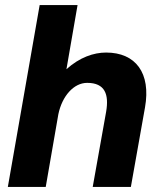

<svg xmlns="http://www.w3.org/2000/svg" viewBox="-20 -740 630 760"><path d="M11 0H161L211 -288C226 -360 272 -412 325 -412C396 -412 412 -366 400 -297L347 0H498L554 -315C578 -451 517 -532 400 -532C351 -532 295 -513 243 -466L287 -720H137Z"/></svg>

Font: Fixel Text 20240404
Style: Bold Italic
Weight: 700
Width: 4
Italic angle: -10°
Designer: AlfaBravo + MacPaw
Foundry: Kyrylo Tkachov, Marchela Mozhyna, Serhii Makarenko, Maria Weinstein, Zakhar Kryvoshyya
Version: Version 1.211;Glyphs 3.2 (3225)